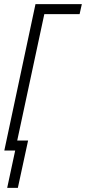

<svg xmlns="http://www.w3.org/2000/svg" viewBox="-20 -734 419 936"><path d="M67 182 117 -49H64L196 -665H368L379 -714H153L1 0H54L15 182Z"/></svg>

Font: Noto Sans Display Condensed Light
Style: Italic
Weight: 300
Width: 3
Designer: Monotype Design team
Foundry: Monotype Imaging Inc.
Version: 1.000